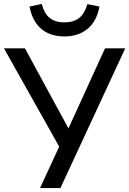

<svg xmlns="http://www.w3.org/2000/svg" viewBox="-23 -949 652 969"><path d="M179 0 286 -231 283 -196 -3 -705H103L323 -300H322L507 -705H609L282 0ZM302 -765Q255 -765 218.5 -782Q182 -799 158.5 -833Q135 -867 126 -916L188 -929Q200 -880 228.5 -858Q257 -836 301 -836Q348 -836 376 -858Q404 -880 418 -928L479 -916Q465 -841 418.5 -803Q372 -765 302 -765Z"/></svg>

Font: Nunito Sans 7pt SemiCondensed Medium
Style: Regular
Weight: 500
Width: 4
Designer: Vernon Adams
Foundry: Vernon Adams
Version: Version 3.101;gftools[0.9.27]